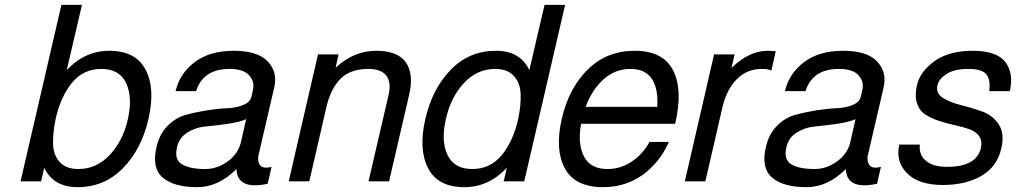

<svg xmlns="http://www.w3.org/2000/svg" viewBox="-20 -750 4202 794"><path d="M65 0 234 -730H319L256 -460Q331 -540 432 -540Q541 -540 582 -462Q623 -384 594 -258Q565 -132 488 -54Q411 24 301 24Q201 24 163 -56L150 0ZM210 -258Q198 -200 199.5 -154Q201 -108 227.5 -79.5Q254 -51 304 -51Q379 -51 434 -109.5Q489 -168 509 -258Q529 -348 501.5 -406.5Q474 -465 399 -465Q325 -465 278 -408Q231 -351 210 -258Z M1103 -60 1087 10Q961 37 958 -51Q883 24 796 24Q699 24 653 -15.5Q607 -55 627 -141Q639 -195 672.5 -229Q706 -263 747 -274.5Q788 -286 834.5 -293.5Q881 -301 919.5 -302.5Q958 -304 986.5 -316Q1015 -328 1020 -351L1026 -378Q1034 -412 1010.5 -438.5Q987 -465 929 -465Q820 -465 791 -373H706Q723 -446 785 -493Q847 -540 947 -540Q1046 -540 1087.5 -495.5Q1129 -451 1114 -388L1053 -125Q1042 -91 1053 -70.5Q1064 -50 1103 -60ZM976 -161 998 -257Q967 -244 915.5 -237Q864 -230 826.5 -226.5Q789 -223 755 -202Q721 -181 712 -141Q700 -90 732.5 -70.5Q765 -51 829 -51Q878 -51 921.5 -82.5Q965 -114 976 -161Z M1174 0 1295 -525H1380L1368 -470Q1443 -540 1536 -540Q1625 -540 1658.5 -492Q1692 -444 1672 -358L1589 0H1504L1587 -358Q1599 -408 1578 -436.5Q1557 -465 1503 -465Q1429 -465 1388.5 -424.5Q1348 -384 1330 -308L1259 0Z M2148 0H2063L2076 -56Q2001 24 1900 24Q1791 24 1750.5 -54Q1710 -132 1739 -258Q1768 -384 1844.5 -462Q1921 -540 2031 -540Q2131 -540 2169 -460L2232 -730H2317ZM2123 -258Q2135 -316 2133 -362Q2131 -408 2104.5 -436.5Q2078 -465 2028 -465Q1953 -465 1898.5 -406.5Q1844 -348 1824 -258Q1803 -168 1830.5 -109.5Q1858 -51 1933 -51Q2007 -51 2054.5 -108Q2102 -165 2123 -258Z M2474 24Q2358 24 2316 -53.5Q2274 -131 2303 -258Q2332 -385 2410.5 -462.5Q2489 -540 2605 -540Q2722 -540 2763.5 -459Q2805 -378 2772 -238H2687H2383Q2368 -155 2395 -103Q2422 -51 2492 -51Q2546 -51 2592 -81.5Q2638 -112 2666 -163H2746Q2708 -77 2637 -26.5Q2566 24 2474 24ZM2587 -465Q2524 -465 2476 -422Q2428 -379 2402 -308H2698Q2703 -382 2676 -423.5Q2649 -465 2587 -465Z M3170 -458Q3157 -465 3131 -465Q3069 -465 3027 -422.5Q2985 -380 2968 -308L2897 0H2812L2933 -525H3018L3005 -469Q3078 -540 3154 -540Q3170 -540 3188 -538Z M3623 -60 3607 10Q3481 37 3478 -51Q3403 24 3316 24Q3219 24 3173 -15.5Q3127 -55 3147 -141Q3159 -195 3192.5 -229Q3226 -263 3267 -274.5Q3308 -286 3354.5 -293.5Q3401 -301 3439.5 -302.5Q3478 -304 3506.5 -316Q3535 -328 3540 -351L3546 -378Q3554 -412 3530.5 -438.5Q3507 -465 3449 -465Q3340 -465 3311 -373H3226Q3243 -446 3305 -493Q3367 -540 3467 -540Q3566 -540 3607.5 -495.5Q3649 -451 3634 -388L3573 -125Q3562 -91 3573 -70.5Q3584 -50 3623 -60ZM3496 -161 3518 -257Q3487 -244 3435.5 -237Q3384 -230 3346.5 -226.5Q3309 -223 3275 -202Q3241 -181 3232 -141Q3220 -90 3252.5 -70.5Q3285 -51 3349 -51Q3398 -51 3441.5 -82.5Q3485 -114 3496 -161Z M4002 -540Q4102 -540 4137.5 -493.5Q4173 -447 4156 -373H4071Q4077 -419 4059.5 -442Q4042 -465 3984 -465Q3927 -465 3895 -444.5Q3863 -424 3857 -398Q3849 -365 3878 -346Q3907 -327 3952 -316Q3997 -305 4041.5 -289Q4086 -273 4110.5 -235Q4135 -197 4121 -137Q4104 -61 4039 -23Q3974 15 3879 15Q3780 15 3731.5 -33Q3683 -81 3699 -152H3784Q3779 -111 3808.5 -85.5Q3838 -60 3896 -60Q4018 -60 4036 -137Q4043 -167 4029.5 -186.5Q4016 -206 3989.5 -215.5Q3963 -225 3930 -232Q3897 -239 3865 -249.5Q3833 -260 3808 -275.5Q3783 -291 3772.5 -322Q3762 -353 3772 -398Q3785 -454 3844.5 -497Q3904 -540 4002 -540Z"/></svg>

Font: Miedinger
Style: Italic
Weight: 400
Italic angle: -13°
Version: Version 001.000